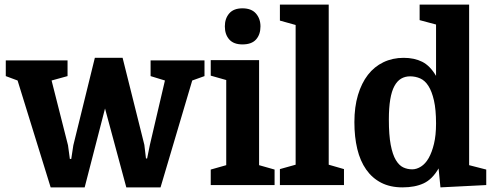

<svg xmlns="http://www.w3.org/2000/svg" viewBox="-20 -800 2135 830"><path d="M274 -172 203 -452 272 -471V-539H5V-471L56 -452L199 10H346L434 -331L526 10H674L811 -452L864 -471V-539H631V-471L693 -452L628 -174L616 -115H611L604 -174L510 -550H390L297 -172L288 -113H282Z M891 -473 958 -454V-86L891 -67V0H1167V-67L1100 -86V-540H891ZM952 -686Q952 -651 971 -629.5Q990 -608 1028 -608Q1068 -608 1087 -629.5Q1106 -651 1106 -686Q1106 -719 1086.5 -741.5Q1067 -764 1028 -764Q990 -764 971 -742Q952 -720 952 -686Z M1258 -692V-88L1190 -69V0H1467V-69L1401 -88V-780H1190V-711Z M1512 -272Q1512 -208 1524.5 -156Q1537 -104 1563 -67Q1589 -30 1628 -10Q1667 10 1720 10Q1774 10 1811.5 -7.5Q1849 -25 1876 -72L1884 10L2082 0V-67L2008 -86V-780H1794V-713L1865 -694V-472Q1839 -516 1805 -533Q1771 -550 1725 -550Q1677 -550 1637.5 -531Q1598 -512 1570.5 -476.5Q1543 -441 1527.5 -389.5Q1512 -338 1512 -272ZM1865 -266Q1865 -215 1856 -178Q1847 -141 1833 -116.5Q1819 -92 1800 -80Q1781 -68 1762 -68Q1741 -68 1723 -76.5Q1705 -85 1691 -108.5Q1677 -132 1669 -174Q1661 -216 1661 -283Q1661 -334 1667 -370Q1673 -406 1685 -428Q1697 -450 1714 -460Q1731 -470 1753 -470Q1776 -470 1796.5 -461Q1817 -452 1832 -428.5Q1847 -405 1856 -365.5Q1865 -326 1865 -266Z"/></svg>

Font: GradeGX
Style: Regular
Weight: 100
Width: 1
Designer: Adam Twardoch
Foundry: Adam Twardoch
Version: Version 2.002; DEVELOPMENT